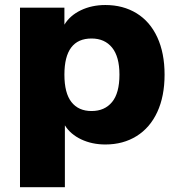

<svg xmlns="http://www.w3.org/2000/svg" viewBox="-20 -570 717 773"><path d="M60.5 -539.1H239.3V-470.7Q261.7 -507.8 305.7 -528.8Q349.6 -549.8 404.3 -549.8Q475.6 -549.8 529.8 -516.6Q584 -483.4 613.3 -419.9Q642.6 -356.4 642.6 -269.5Q642.6 -182.6 613.3 -119.1Q584 -55.7 529.8 -22Q475.6 11.7 404.3 11.7Q350.6 11.7 307.1 -8.8Q263.7 -29.3 241.2 -65.4V183.6H60.5ZM348.6 -123Q401.4 -123 431.2 -159.2Q460.9 -195.3 460.9 -269.5Q460.9 -341.8 431.2 -378.4Q401.4 -415 348.6 -415Q239.3 -415 239.3 -269.5Q239.3 -195.3 267.6 -159.2Q295.9 -123 348.6 -123Z"/></svg>

Font: Min Sans Black
Style: Regular
Weight: 900
Designer: Jinseong-Kim, NotoSansCJK, Nunito
Foundry: Jinseong-Kim
Version: Version 1.000